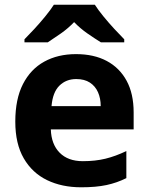

<svg xmlns="http://www.w3.org/2000/svg" viewBox="-20 -786 631 816"><path d="M303 -556Q379 -556 433.5 -527Q488 -498 518 -443Q548 -388 548 -308V-236H196Q198 -173 233.5 -137Q269 -101 332 -101Q385 -101 428 -111.5Q471 -122 517 -144V-29Q477 -9 432.5 0.5Q388 10 325 10Q243 10 180 -20.5Q117 -51 81 -113Q45 -175 45 -269Q45 -365 77.5 -428.5Q110 -492 168 -524Q226 -556 303 -556ZM304 -450Q261 -450 232.5 -422Q204 -394 199 -335H408Q408 -368 396.5 -394Q385 -420 362 -435Q339 -450 304 -450ZM383 -766Q397 -744 419.5 -716.5Q442 -689 466 -663Q490 -637 508 -619V-606H409Q383 -622 352 -643.5Q321 -665 295 -692Q269 -665 239 -644Q209 -623 183 -606H84V-619Q103 -638 126.5 -663.5Q150 -689 172.5 -716.5Q195 -744 209 -766Z"/></svg>

Font: Noto Sans Armenian
Style: Regular
Weight: 400
Designer: Monotype Design Team
Foundry: Monotype Imaging Inc.
Version: Version 2.007